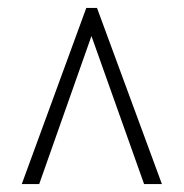

<svg xmlns="http://www.w3.org/2000/svg" viewBox="-20 -734 464 485"><path d="M35 -269H79L211 -643L344 -269H389L225 -714H198Z"/></svg>

Font: Noto Serif Bengali ExtraCondensed Light
Style: Regular
Weight: 300
Width: 2
Designer: Juan Bruce, Universal Thirst, Indian Type Foundry and the Monotype Design Team.
Foundry: Monotype Imaging Inc.
Version: Version 2.003